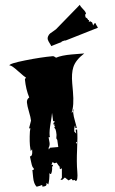

<svg xmlns="http://www.w3.org/2000/svg" viewBox="-71 -1108 743 1244"><g transform="rotate(-5 300.5 -485.5)"><path d="M497.1 -1062Q500.5 -1049.8 516.1 -1031.5Q531.7 -1013.2 532.2 -1000.5Q525.9 -999 525.9 -991.2Q525.9 -983.4 527.8 -977.1Q530.8 -975.6 532.5 -973.9Q534.2 -972.2 535.9 -970.7Q537.6 -969.2 538.1 -968.3Q538.6 -967.3 540 -965.3Q541.5 -963.4 542.5 -958L548.8 -959.5L545.4 -946.3L555.2 -949.7L566.9 -940.9L571.8 -920.4L578.6 -932.1L587.4 -935.5Q588.9 -928.2 601.1 -903.8L388.2 -840.3Q383.3 -839.4 381.3 -839.4Q379.4 -839.4 379.4 -840.3L358.4 -835L359.4 -832.5L289.1 -811.5Q288.1 -817.4 281 -830.3Q273.9 -843.3 271.2 -854.2Q268.6 -865.2 274.7 -876.7Q280.8 -888.2 289.3 -893.8Q297.9 -899.4 311.3 -906.5Q324.7 -913.6 329.6 -917.5ZM403.8 -559.1V-506.8Q403.8 -412.6 383.3 -371.1Q392.6 -371.1 392.6 -382.3V-386.2L401.4 -393.6Q393.6 -385.7 393.6 -366.9Q393.6 -348.1 400.6 -312Q407.7 -275.9 408.2 -269H398.9V-288.1Q390.1 -270.5 390.1 -251.5V-246.6L401.4 -232.9L399.4 -258.3H409.2V-254.4Q409.2 -212.9 397.9 -130.1Q386.7 -47.4 386.7 12Q386.7 71.3 371.6 73.2L364.3 65.4L352.5 67.4L344.7 56.6L323.2 65.9L324.7 64.5L303.2 44.4L285.2 57.6L273.4 56.6L283.7 44.4Q283.7 34.2 286.4 13.7Q289.1 -6.8 289.1 -17.6L280.3 -11.7L271.5 -22.5H279.3Q267.1 -38.6 258.3 -56.6L243.7 -53.7L232.4 -62.5L223.6 -44.4H232.4L233.4 -33.7L226.1 -35.2L226.6 -26.9Q226.6 -16.6 222.4 -1.5Q218.3 13.7 213.1 13.7Q208 13.7 206.1 5.9Q203.1 49.8 192.4 79.6L181.2 68.4V75.2Q181.2 83 175.8 86.9Q168.9 90.8 153.3 90.8L152.3 79.6Q138.2 84.5 115.7 87.9Q98.6 67.9 98.4 25.9Q98.1 -16.1 97.7 -22.5L105.5 -21.5L107.4 -33.7Q98.6 -36.1 94.5 -72Q90.3 -107.9 89.4 -111.3Q107.4 -111.3 107.4 -147.5V-156.2L97.7 -145.5L95.7 -183.1Q95.7 -206.1 99.4 -241.7Q103 -277.3 108.4 -293H99.6L116.7 -341.8Q116.7 -361.3 108.6 -400.4Q100.6 -439.5 100.6 -460.9Q100.6 -482.4 118.2 -492.2Q101.1 -547.4 100.6 -611.8L108.4 -623.5Q99.6 -627.4 61.3 -668.7Q22.9 -710 11.2 -710H8.3Q8.3 -722.7 113.3 -734.1Q218.3 -745.6 293.5 -745.6Q300.8 -745.6 314 -733.9Q350.6 -746.1 416 -746.1L498.5 -745.6Q438.5 -708 419.9 -662.6Q403.8 -624 403.8 -559.1ZM228.5 -235.8 229.5 -224.6H220.7L224.1 -187Q224.1 -168.9 214.8 -156.2L215.3 -145.5L224.1 -156.2H277.8L275.4 -202.1L270 -213.4L273.4 -235.8Q273.4 -281.2 261.7 -281.2L270 -293H261.7L269 -302.7H260.7L259.8 -314.9Q268.1 -314.9 268.1 -325.7H259.3L256.8 -380.4Q254.4 -362.3 241.5 -313.2Q228.5 -264.2 228.5 -235.8ZM400.4 -177.2 396 -179.2Q395 -179.2 395 -173.3V-165.5Q395 -166.5 402.3 -178.2Q401.4 -177.2 400.4 -177.2ZM374.5 75.7 369.6 73.2ZM322.3 67.4Q322.3 65.9 323.2 65.9Z"/></g></svg>

Font: Butcherman
Style: Regular
Weight: 400
Version: Version 001.004